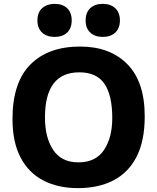

<svg xmlns="http://www.w3.org/2000/svg" viewBox="-20 -950 804 982"><path d="M378.4 12.2Q276.9 12.2 201.7 -26.9Q126.5 -65.9 85.2 -144.5Q43.9 -223.1 43.9 -340.8Q43.9 -527.8 135.3 -619.9Q226.6 -711.9 389.6 -711.9Q542.5 -711.9 631.3 -621.8Q720.2 -531.7 720.2 -355Q720.2 -230 678.7 -148.7Q637.2 -67.4 560.5 -27.6Q483.9 12.2 378.4 12.2ZM381.3 -119.6Q469.2 -119.6 511.7 -182.6Q554.2 -245.6 554.2 -346.2Q554.2 -462.9 514.2 -521.5Q474.1 -580.1 385.3 -580.1Q210 -580.1 210 -349.1Q210 -246.1 252.2 -182.9Q294.4 -119.6 381.3 -119.6ZM505.4 -761.2Q466.3 -761.2 442.1 -783Q418 -804.7 418 -845.7Q418 -886.2 441.7 -908.2Q465.3 -930.2 505.4 -930.2Q545.4 -930.2 569.3 -908.2Q593.3 -886.2 593.3 -845.7Q593.3 -805.7 569.6 -783.4Q545.9 -761.2 505.4 -761.2ZM259.3 -761.2Q219.2 -761.2 195.3 -783.4Q171.4 -805.7 171.4 -845.7Q171.4 -887.2 196.3 -908.7Q221.2 -930.2 259.3 -930.2Q299.8 -930.2 323.2 -908.2Q346.7 -886.2 346.7 -845.7Q346.7 -805.2 323.2 -783.2Q299.8 -761.2 259.3 -761.2Z"/></svg>

Font: ADLaM Display
Style: Regular
Weight: 400
Designer: Mark Jamra, Neil Patel, Concept: Andrew Footit
Foundry: Microsoft
Version: Version 2.000; ttfautohint (v1.8.4.7-5d5b);gftools[0.9.28]